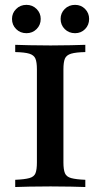

<svg xmlns="http://www.w3.org/2000/svg" viewBox="-20 -751 403 771"><path d="M41.1 0V-29Q79 -30.6 98 -35.9Q116.9 -41.1 122.6 -55.6Q128.2 -70.2 128.2 -98.4V-472.6Q128.2 -501.6 122.2 -515.7Q116.1 -529.8 97.6 -535.5Q79 -541.1 41.1 -541.9V-571Q62.1 -570.2 98.8 -569.4Q135.5 -568.5 183.1 -568.5Q227.4 -568.5 264.1 -569.4Q300.8 -570.2 322.6 -571V-541.9Q284.7 -541.1 265.7 -535.5Q246.8 -529.8 240.7 -515.7Q234.7 -501.6 234.7 -472.6V-98.4Q234.7 -70.2 240.7 -55.6Q246.8 -41.1 265.7 -35.9Q284.7 -30.6 322.6 -29V0Q300.8 -0.8 264.1 -1.6Q227.4 -2.4 183.1 -2.4Q135.5 -2.4 98.8 -1.6Q62.1 -0.8 41.1 0ZM281.5 -617.7Q256.5 -617.7 239.9 -634.3Q223.4 -650.8 223.4 -675Q223.4 -698.4 239.9 -714.9Q256.5 -731.5 281.5 -731.5Q305.6 -731.5 321.8 -714.9Q337.9 -698.4 337.9 -675Q337.9 -650.8 321.8 -634.3Q305.6 -617.7 281.5 -617.7ZM86.3 -617.7Q61.3 -617.7 44.8 -634.3Q28.2 -650.8 28.2 -675Q28.2 -698.4 44.8 -714.9Q61.3 -731.5 86.3 -731.5Q110.5 -731.5 127 -714.9Q143.5 -698.4 143.5 -675Q143.5 -650.8 127 -634.3Q110.5 -617.7 86.3 -617.7Z"/></svg>

Font: Playfair SemiBold
Style: Regular
Weight: 600
Designer: Claus Eggers Sørensen
Foundry: Claus Eggers Sørensen
Version: Version 2.001;gftools[0.9.30]